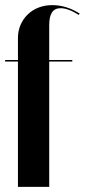

<svg xmlns="http://www.w3.org/2000/svg" viewBox="-20 -729 331 749"><path d="M50 -495V-581Q50 -608 60 -631.5Q70 -655 88 -672.5Q106 -690 130.5 -699.5Q155 -709 184 -709Q239 -709 291 -676L287 -671Q246 -697 216 -697Q172 -697 172 -632V-495H262V-489H172V0H50V-489H0V-495Z"/></svg>

Font: Moniqa Black Display
Style: Regular
Weight: 900
Designer: Rajesh Rajput
Foundry: Rajesh Rajput
Version: Version 1.000